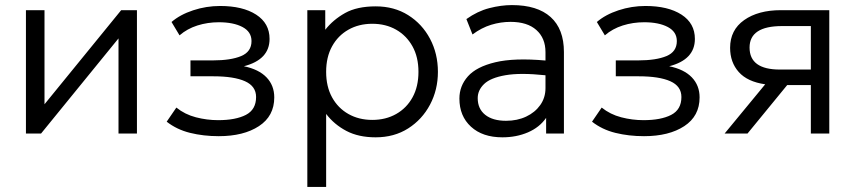

<svg xmlns="http://www.w3.org/2000/svg" viewBox="-20 -525 3363 755"><path d="M82 0V-485H155V-115L456.5 -485H518.5V0H446V-374L141.5 0Z M840 10.5Q780 10.5 727.5 -2.5Q675 -15.5 635.5 -46.5L673.5 -102Q707 -75 750.2 -63.8Q793.5 -52.5 838 -52.5Q906.5 -52.5 946.8 -73.2Q987 -94 987 -143.5Q987 -186 943.5 -205.5Q900 -225 818.5 -225H729V-287.5H817Q887.5 -287.5 928.2 -304.5Q969 -321.5 969 -363.5Q969 -400 933.5 -418.8Q898 -437.5 840.5 -437.5Q796.5 -437.5 756.2 -424.8Q716 -412 686 -386L654.5 -438.5Q688 -467.5 739.5 -484.5Q791 -501.5 845.5 -501.5Q934.5 -501.5 987.2 -467.5Q1040 -433.5 1040 -372Q1040 -290.5 939 -264.5Q997.5 -252.5 1028 -220.8Q1058.5 -189 1058.5 -142Q1058.5 -68.5 998.2 -29Q938 10.5 840 10.5Z M1188.5 210V-485H1259V-408Q1290 -447.5 1337 -473.8Q1384 -500 1457.5 -500Q1530 -500 1585 -465.5Q1640 -431 1671 -372.5Q1702 -314 1702 -242.5Q1702 -172 1671 -113.5Q1640 -55 1585 -20Q1530 15 1457 15Q1390 15 1342 -10.2Q1294 -35.5 1262.5 -77V210ZM1444 -53.5Q1497 -53.5 1538 -76.8Q1579 -100 1602.2 -142.2Q1625.5 -184.5 1625.5 -242.5Q1625.5 -300.5 1602 -342.8Q1578.5 -385 1537.8 -408.2Q1497 -431.5 1444 -431.5Q1391 -431.5 1350 -408.2Q1309 -385 1285.8 -342.8Q1262.5 -300.5 1262.5 -242.5Q1262.5 -184.5 1285.8 -142.2Q1309 -100 1350 -76.8Q1391 -53.5 1444 -53.5Z M1955.5 15Q1877.5 15 1832 -26.8Q1786.5 -68.5 1786.5 -137.5Q1786.5 -187 1820 -224.8Q1853.5 -262.5 1927.8 -280.2Q2002 -298 2125 -287V-320Q2125 -375 2089.2 -407Q2053.5 -439 1987.5 -439Q1949 -439 1911.2 -427.5Q1873.5 -416 1838 -389.5L1814 -450Q1857.5 -481 1904 -493Q1950.5 -505 1993 -505Q2093 -505 2145.2 -458Q2197.5 -411 2197.5 -320.5V0H2127.5V-61.5Q2101.5 -24 2056 -4.5Q2010.5 15 1955.5 15ZM1858.5 -139Q1858.5 -97 1888 -73.5Q1917.5 -50 1970 -50Q2014 -50 2049 -66.5Q2084 -83 2104.5 -112Q2125 -141 2125 -178.5V-229Q2026 -239.5 1967.5 -229.2Q1909 -219 1883.8 -194.8Q1858.5 -170.5 1858.5 -139Z M2512.5 10.5Q2452.5 10.5 2400 -2.5Q2347.5 -15.5 2308 -46.5L2346 -102Q2379.5 -75 2422.8 -63.8Q2466 -52.5 2510.5 -52.5Q2579 -52.5 2619.2 -73.2Q2659.5 -94 2659.5 -143.5Q2659.5 -186 2616 -205.5Q2572.5 -225 2491 -225H2401.5V-287.5H2489.5Q2560 -287.5 2600.8 -304.5Q2641.5 -321.5 2641.5 -363.5Q2641.5 -400 2606 -418.8Q2570.5 -437.5 2513 -437.5Q2469 -437.5 2428.8 -424.8Q2388.5 -412 2358.5 -386L2327 -438.5Q2360.5 -467.5 2412 -484.5Q2463.5 -501.5 2518 -501.5Q2607 -501.5 2659.8 -467.5Q2712.5 -433.5 2712.5 -372Q2712.5 -290.5 2611.5 -264.5Q2670 -252.5 2700.5 -220.8Q2731 -189 2731 -142Q2731 -68.5 2670.8 -29Q2610.5 10.5 2512.5 10.5Z M2829.5 0 2989 -193.5Q2919 -203.5 2885 -241.8Q2851 -280 2851 -337Q2851 -407 2906.2 -446Q2961.5 -485 3050.5 -485H3241V0H3168.5V-190.5H3075.5L2919.5 0ZM3046.5 -251.5H3168.5V-422.5H3055.5Q2927.5 -422.5 2927.5 -338Q2927.5 -251.5 3046.5 -251.5Z"/></svg>

Font: Geologica ExtraLight
Style: Regular
Weight: 200
Designer: Sindre Bremnes, Frode Helland
Foundry: Monokrom Skriftforlag AS
Version: Version 1.010; ttfautohint (v1.8.4.7-5d5b);gftools[0.9.28]